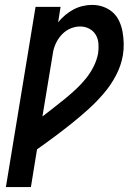

<svg xmlns="http://www.w3.org/2000/svg" viewBox="-20 -763 540 783"><path d="M4 0 125 -735H227L217 -672Q230 -688 246 -701.5Q262 -715 280 -724.5Q298 -734 317.5 -738.5Q337 -743 356 -743Q380 -743 402 -735Q424 -727 440.5 -712Q457 -697 466.5 -676Q476 -655 480 -632Q484 -609 484.5 -585Q485 -561 481 -537Q474 -496 453.5 -456.5Q433 -417 404 -383Q375 -349 342 -319Q309 -289 274 -261Q239 -233 203.5 -206.5Q168 -180 131 -154L106 0ZM153 -288Q176 -306 199.5 -324Q223 -342 246 -361Q269 -380 290.5 -400Q312 -420 330.5 -443Q349 -466 362 -492Q375 -518 380 -545Q383 -565 381.5 -585Q380 -605 370.5 -621Q361 -637 344 -646Q327 -655 307 -655Q287 -655 268 -647Q249 -639 234.5 -624.5Q220 -610 210.5 -591.5Q201 -573 197 -554Z"/></svg>

Font: Iosevka Curly Semibold
Style: Italic
Weight: 600
Italic angle: -9°
Monospace: yes
Designer: Belleve Invis
Foundry: Belleve Invis
Version: Version 22.1.2; ttfautohint (v1.8.4)